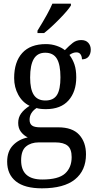

<svg xmlns="http://www.w3.org/2000/svg" viewBox="-20 -786 524 1045"><path d="M19 94Q19 38 50.5 5Q82 -28 131 -38Q109 -49 94 -68.5Q79 -88 79 -117Q79 -146 94.5 -168Q110 -190 141 -210Q102 -229 79.5 -270Q57 -311 57 -361Q57 -449 101 -497.5Q145 -546 230 -546Q261 -546 288.5 -536.5Q316 -527 333 -513Q357 -538 376.5 -553Q396 -568 422 -568Q447 -568 460.5 -553Q474 -538 474 -516Q474 -493 462 -478Q450 -463 426 -463Q426 -479 418.5 -490Q411 -501 396 -501Q377 -501 358 -487Q376 -463 385.5 -434.5Q395 -406 395 -365Q395 -287 353 -239.5Q311 -192 230 -192Q197 -192 179 -198Q141 -173 141 -134Q141 -113 154 -103Q167 -93 199 -93H297Q374 -93 411 -52.5Q448 -12 448 54Q448 142 388 190.5Q328 239 208 239Q114 239 66.5 201Q19 163 19 94ZM309 -365Q309 -434 289.5 -466.5Q270 -499 226 -499Q184 -499 164 -465.5Q144 -432 144 -364Q144 -300 164 -269.5Q184 -239 227 -239Q271 -239 290 -269Q309 -299 309 -365ZM370 69Q370 25 348 7Q326 -11 281 -11H191Q149 -11 122 11Q95 33 95 87Q95 191 210 191Q298 191 334 158.5Q370 126 370 69ZM184 -619Q246 -719 265 -766H366V-756Q350 -730 304 -683Q258 -636 220 -606H184Z"/></svg>

Font: Noto Serif Narrow
Style: Regular
Weight: 400
Width: 4
Designer: Monotype Design Team
Foundry: Monotype Imaging Inc.
Version: Version 1.001